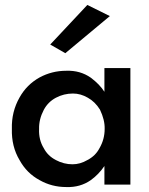

<svg xmlns="http://www.w3.org/2000/svg" viewBox="-20 -746 604 776"><path d="M244 -531 424 -681 333 -726 183 -566ZM402 0H507V-471H402V-375Q383 -405 347 -432Q304 -462 248 -460Q190 -460 140 -433Q88 -404 59 -352Q26 -294 28 -225Q26 -154 59 -99Q88 -46 140 -18Q189 10 248 10Q304 12 347 -18Q379 -41 402 -75ZM382 -147Q366 -116 333 -99Q304 -82 273 -82Q238 -82 206 -99Q173 -116 157 -147Q136 -181 138 -225Q137 -264 157 -302Q174 -334 206 -351Q238 -368 275 -368Q306 -368 335 -351Q364 -335 384 -303Q404 -261 403 -225Q403 -183 382 -147Z"/></svg>

Font: NM-font
Style: Medium
Weight: 500
Designer: ""
Foundry: ""
Version: ""